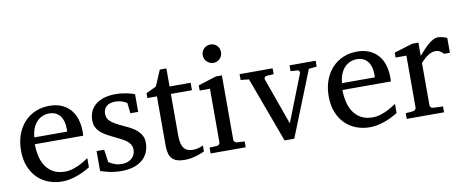

<svg xmlns="http://www.w3.org/2000/svg" viewBox="-63 -981 3068 1266"><g transform="rotate(-10 1470.5 -348.0)"><path d="M456.1 -49.8Q435.1 -36.6 412.4 -25.4Q389.6 -14.2 365.5 -5.9Q341.3 2.4 316.4 7.3Q291.5 12.2 266.1 12.2Q220.7 12.2 178.7 -3.2Q136.7 -18.6 104.7 -49.3Q72.8 -80.1 53.5 -126.7Q34.2 -173.3 34.2 -235.8Q34.2 -294.4 51.8 -342Q69.3 -389.6 100.6 -423.6Q131.8 -457.5 174.8 -475.8Q217.8 -494.1 269 -494.1Q315.4 -494.1 350.6 -478.8Q385.7 -463.4 409.2 -436.3Q432.6 -409.2 444.3 -371.3Q456.1 -333.5 456.1 -289.1V-275.9Q456.1 -268.1 455.1 -261.2H130.9Q130.9 -223.1 138.9 -185.1Q147 -147 166 -116.7Q185.1 -86.4 217.3 -67.6Q249.5 -48.8 297.9 -48.8Q319.3 -48.8 340.3 -54.4Q361.3 -60.1 381.6 -68.8Q401.9 -77.6 420.4 -88.6Q439 -99.6 456.1 -110.8ZM356 -328.1Q356 -353 350.1 -374.3Q344.2 -395.5 332.3 -411.1Q320.3 -426.8 302 -435.8Q283.7 -444.8 258.8 -444.8Q233.9 -444.8 212.4 -435.3Q190.9 -425.8 174.6 -407.7Q158.2 -389.6 148.2 -364Q138.2 -338.4 136.2 -306.2H356Z M854 -145Q854 -108.4 840.8 -79.1Q827.6 -49.8 803.2 -29.5Q778.8 -9.3 743.2 1.5Q707.5 12.2 663.1 12.2Q640.1 12.2 618.4 9.5Q596.7 6.8 578.4 2.7Q560.1 -1.5 545.9 -5.9Q531.7 -10.3 524.4 -13.2V-146H575.2L587.4 -61Q602.5 -51.3 624.8 -42.2Q647 -33.2 676.3 -33.2Q697.8 -33.2 714.4 -39.8Q731 -46.4 742.4 -57.1Q753.9 -67.9 760 -81.8Q766.1 -95.7 766.1 -110.8Q766.1 -131.8 757.8 -146.7Q749.5 -161.6 733.9 -173.6Q718.3 -185.5 695.6 -196.8Q672.9 -208 644 -222.2Q616.7 -235.4 595.7 -248.3Q574.7 -261.2 560.3 -276.1Q545.9 -291 538.6 -308.8Q531.2 -326.7 531.2 -349.1Q531.2 -382.3 543.2 -409.2Q555.2 -436 578.1 -454.8Q601.1 -473.6 634.5 -483.9Q668 -494.1 711.4 -494.1Q733.4 -494.1 753.4 -491.7Q773.4 -489.3 790 -485.8Q806.6 -482.4 819.3 -478.5Q832 -474.6 839.4 -471.2V-353H787.1L779.3 -422.9Q768.6 -431.2 747.6 -438.5Q726.6 -445.8 703.1 -445.8Q661.6 -445.8 641.8 -427Q622.1 -408.2 622.1 -378.9Q622.1 -361.8 627.7 -349.1Q633.3 -336.4 646.2 -325.2Q659.2 -314 680.4 -302.2Q701.7 -290.5 733.4 -275.9Q759.8 -264.2 781.7 -251.5Q803.7 -238.8 819.8 -223.1Q835.9 -207.5 845 -188.5Q854 -169.4 854 -145Z M1221.2 -21Q1202.6 -11.7 1180.7 -4.4Q1162.1 2 1137.7 7.1Q1113.3 12.2 1086.4 12.2Q1029.8 12.2 1004.4 -14.2Q979 -40.5 979 -100.1V-432.1H915V-464.8L983.4 -497.1L1028.3 -603H1072.3V-481.9H1213.4V-432.1H1072.3V-152.8Q1072.3 -123 1077.4 -102.3Q1082.5 -81.5 1092.5 -68.6Q1102.5 -55.7 1117.4 -49.8Q1132.3 -43.9 1152.3 -43.9Q1167 -43.9 1179.4 -46.4Q1191.9 -48.8 1201.2 -52.2Q1211.9 -56.2 1221.2 -61Z M1262.2 0V-39.1L1311 -42Q1320.3 -43 1326.2 -48.8Q1332 -54.7 1332 -64V-420.9H1263.2V-456.1L1385.3 -494.1H1424.8V-64Q1424.8 -54.7 1430.9 -48.8Q1437 -43 1445.8 -42L1497.1 -39.1V0ZM1445.8 -647Q1445.8 -634.3 1441.2 -622.8Q1436.5 -611.3 1428.2 -603Q1419.9 -594.7 1408.9 -589.8Q1397.9 -585 1385.3 -585Q1372.6 -585 1361.1 -589.8Q1349.6 -594.7 1341.3 -603Q1333 -611.3 1328.1 -622.8Q1323.2 -634.3 1323.2 -647Q1323.2 -659.7 1328.1 -670.9Q1333 -682.1 1341.3 -690.4Q1349.6 -698.7 1361.1 -703.4Q1372.6 -708 1385.3 -708Q1397.9 -708 1408.9 -703.4Q1419.9 -698.7 1428.2 -690.4Q1436.5 -682.1 1441.2 -670.9Q1445.8 -659.7 1445.8 -647Z M1997.1 -437 1822.3 0H1757.3L1596.2 -437L1541 -442.9V-481.9H1762.2V-442.9L1714.4 -439.9Q1706.1 -439 1701.2 -432.6Q1696.3 -426.3 1699.2 -418L1811 -105L1934.1 -418Q1937.5 -425.8 1933.1 -432.4Q1928.7 -439 1920.4 -439.9L1875.5 -442.9V-481.9H2050.3V-442.9Z M2516.1 -49.8Q2495.1 -36.6 2472.4 -25.4Q2449.7 -14.2 2425.5 -5.9Q2401.4 2.4 2376.5 7.3Q2351.6 12.2 2326.2 12.2Q2280.8 12.2 2238.8 -3.2Q2196.8 -18.6 2164.8 -49.3Q2132.8 -80.1 2113.5 -126.7Q2094.2 -173.3 2094.2 -235.8Q2094.2 -294.4 2111.8 -342Q2129.4 -389.6 2160.6 -423.6Q2191.9 -457.5 2234.9 -475.8Q2277.8 -494.1 2329.1 -494.1Q2375.5 -494.1 2410.6 -478.8Q2445.8 -463.4 2469.2 -436.3Q2492.7 -409.2 2504.4 -371.3Q2516.1 -333.5 2516.1 -289.1V-275.9Q2516.1 -268.1 2515.1 -261.2H2190.9Q2190.9 -223.1 2199 -185.1Q2207 -147 2226.1 -116.7Q2245.1 -86.4 2277.3 -67.6Q2309.6 -48.8 2357.9 -48.8Q2379.4 -48.8 2400.4 -54.4Q2421.4 -60.1 2441.7 -68.8Q2461.9 -77.6 2480.5 -88.6Q2499 -99.6 2516.1 -110.8ZM2416 -328.1Q2416 -353 2410.2 -374.3Q2404.3 -395.5 2392.3 -411.1Q2380.4 -426.8 2362.1 -435.8Q2343.8 -444.8 2318.8 -444.8Q2293.9 -444.8 2272.5 -435.3Q2251 -425.8 2234.6 -407.7Q2218.3 -389.6 2208.3 -364Q2198.2 -338.4 2196.3 -306.2H2416Z M2892.1 -379.9Q2882.3 -391.1 2869.6 -399.2Q2856.9 -407.2 2838.4 -407.2Q2814 -407.2 2789.1 -390.9Q2764.2 -374.5 2738.3 -345.2V-64Q2738.3 -54.7 2744.1 -48.8Q2750 -43 2759.3 -42L2825.2 -39.1V0H2575.2V-38.1L2624.5 -42Q2633.3 -43 2639.4 -48.8Q2645.5 -54.7 2645.5 -64V-411.1H2573.2V-443.8L2697.3 -481.9H2738.3V-393.1Q2749 -404.8 2764.4 -422.1Q2779.8 -439.5 2797.4 -455.6Q2814.9 -471.7 2833.7 -482.9Q2852.5 -494.1 2870.1 -494.1Q2877.9 -494.1 2886.7 -492.7Q2895.5 -491.2 2903.8 -489Q2912.1 -486.8 2919.2 -484.1Q2926.3 -481.4 2931.2 -479V-379.9Z"/></g></svg>

Font: Charis SIL Cyr
Style: Regular
Weight: 400
Foundry: SIL International
Version: Version 5.000